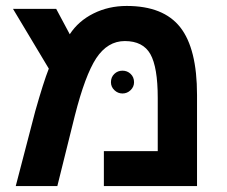

<svg xmlns="http://www.w3.org/2000/svg" viewBox="-20 -629 766 649"><path d="M408.2 -608.9Q532.7 -608.9 589.4 -536.6Q646 -464.4 646 -308.1V0H331.1V-118.2H513.2V-297.9Q513.2 -401.9 488.3 -446Q463.4 -490.2 401.9 -490.2Q343.8 -490.2 305.2 -432.1Q267.6 -374.5 232.9 -237.8L173.8 0H33.2L99.1 -252.9Q127 -351.6 145 -397L23.9 -599.1H169.9L215.8 -513.2Q245.1 -558.1 296.1 -583.5Q347.2 -608.9 408.2 -608.9ZM355 -351.1Q355 -368.2 366.5 -379.2Q377.9 -390.1 394 -390.1Q410.2 -390.1 421.6 -379.2Q433.1 -368.2 433.1 -351.1Q433.1 -335.4 421.4 -324.2Q409.7 -313 394 -313Q378.4 -313 366.7 -324.2Q355 -335.4 355 -351.1Z"/></svg>

Font: Libra Sans Modern
Style: Bold
Weight: 700
Foundry: Stefan Peev, Context Ltd
Version: Version 1.000